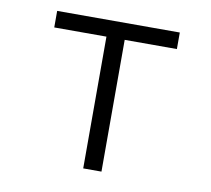

<svg xmlns="http://www.w3.org/2000/svg" viewBox="-64 -591 728 663"><g transform="rotate(10 300.0 -260.0)"><path d="M268 0V-462H85V-520H515V-462H332V0Z"/></g></svg>

Font: Iosevka Aile Light
Style: Regular
Weight: 300
Designer: Belleve Invis
Foundry: Belleve Invis
Version: Version 27.3.5; ttfautohint (v1.8.4)